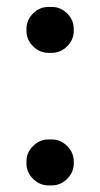

<svg xmlns="http://www.w3.org/2000/svg" viewBox="-20 -531 294 563"><path d="M57.6 -51.8V-57.6Q57.6 -83.5 76.9 -102.8Q96.2 -122.1 122.1 -122.1H131.8Q157.7 -122.1 177 -102.8Q196.3 -83.5 196.3 -57.6V-51.8Q196.3 -25.9 177 -6.6Q157.7 12.7 131.8 12.7H122.1Q96.2 12.7 76.9 -6.6Q57.6 -25.9 57.6 -51.8ZM57.6 -440.4V-446.3Q57.6 -472.2 76.9 -491.5Q96.2 -510.7 122.1 -510.7H131.8Q157.7 -510.7 177 -491.5Q196.3 -472.2 196.3 -446.3V-440.4Q196.3 -414.6 177 -395.3Q157.7 -376 131.8 -376H122.1Q96.2 -376 76.9 -395.3Q57.6 -414.6 57.6 -440.4Z"/></svg>

Font: YuPearl-SemiBold
Style: SemiBold
Weight: 600
Designer: Max Yao
Foundry: Max-Everyday
Version: Version 1.011; ttfautohint (v1.8.3)